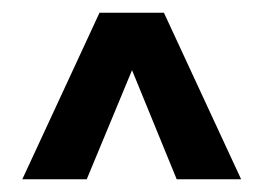

<svg xmlns="http://www.w3.org/2000/svg" viewBox="-20 -770 414 301"><path d="M136 -750H237L358 -489H257L187 -660L116 -489H15Z"/></svg>

Font: Saira ExtraCondensed
Style: Bold
Weight: 700
Width: 2
Designer: Hector Gatti with collaboration of the Omnibus-Type team
Foundry: Omnibus-Type
Version: Version 0.072; ttfautohint (v1.8)